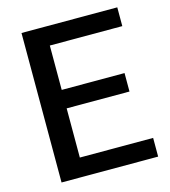

<svg xmlns="http://www.w3.org/2000/svg" viewBox="-107 -797 780 882"><g transform="rotate(-15 283.0 -355.5)"><path d="M536.1 0H160.6V-88.9H536.1ZM187.5 0H76.7V-710.9H187.5ZM486.3 -322.8H160.6V-410.6H486.3ZM532.2 -621.6H160.6V-710.9H532.2Z"/></g></svg>

Font: Heebo Medium
Style: Regular
Weight: 500
Designer: Oded Ezer
Foundry: Ezer Type House
Version: Version 3.100